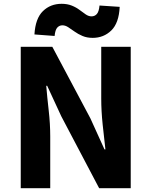

<svg xmlns="http://www.w3.org/2000/svg" viewBox="-20 -989 797 1009"><path d="M89 0V-743H255L455 -367L529 -204H534Q527 -263 519.5 -334.5Q512 -406 512 -472V-743H667V0H501L302 -378L228 -538H223Q228 -478 236 -408Q244 -338 244 -272V0ZM467 -790Q437 -790 413.5 -800Q390 -810 372 -823Q354 -836 338.5 -846Q323 -856 308 -856Q292 -856 281 -844Q270 -832 267 -800L161 -808Q166 -892 205.5 -930.5Q245 -969 304 -969Q334 -969 357.5 -959.5Q381 -950 398.5 -936.5Q416 -923 431 -913Q446 -903 461 -903Q478 -903 489 -915.5Q500 -928 503 -960L609 -953Q605 -868 565 -829Q525 -790 467 -790Z"/></svg>

Font: Noto Sans TC ExtraBold
Style: Regular
Weight: 800
Designer: Ryoko NISHIZUKA  (kana, bopomofo & ideographs); Paul D. Hunt (Latin, Greek & Cyrillic); Sandoll Communications , Soo-you
Foundry: Adobe
Version: Version 2.004-H2;hotconv 1.0.118;makeotfexe 2.5.65603